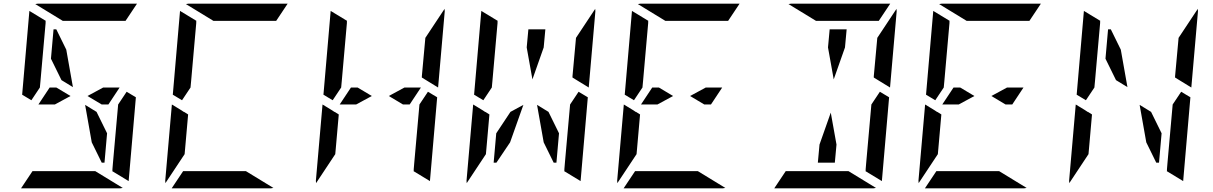

<svg xmlns="http://www.w3.org/2000/svg" viewBox="-20 -1020 6568 1040"><path d="M539 -546H628L567 -454H531L454 -500ZM277 -454H234H188L249 -546H285L362 -500ZM270 -861H285L339 -751L375 -548L313 -586L256 -702ZM716 -493 677 -41Q677 -41 677 -39L588 -93L589 -95V-103L592 -139L599 -218L620 -454L666 -523ZM100 -507 139 -959Q139 -959 139 -961L228 -907L227 -905V-895L224 -861L217 -782L199 -578L196 -546L150 -477ZM560 -298 546 -139H531L477 -249L441 -452L503 -414ZM496 -93 645 -2Q637 0 632 0H96H94L156 -93H159H190H326H418ZM320 -907 171 -998Q179 -1000 184 -1000H720H722L660 -907H657H626H490H398Z M916 -507 955 -959Q955 -959 955 -961L1044 -907L1043 -905V-895L1040 -861L1033 -782L1015 -578L1012 -546L966 -477ZM983 -218 980 -185 876 -28Q875 -32 875 -41L911 -454L957 -426L977 -413V-414L999 -400ZM1312 -93 1461 -2Q1453 0 1448 0H912H910L972 -93H975H1006H1142H1234ZM1136 -907 987 -998Q995 -1000 1000 -1000H1536H1538L1476 -907H1473H1442H1306H1214Z M2281 -782 2284 -815 2388 -972Q2389 -968 2389 -959L2353 -546L2265 -600V-607ZM2171 -546H2260L2199 -454H2163L2086 -500ZM1909 -454H1866H1820L1881 -546H1917L1994 -500ZM2348 -493 2309 -41Q2309 -41 2309 -39L2220 -93L2221 -95V-103L2224 -139L2231 -218L2252 -454L2298 -523ZM1732 -507 1771 -959Q1771 -959 1771 -961L1860 -907L1859 -905V-895L1856 -861L1849 -782L1831 -578L1828 -546L1782 -477ZM1799 -218 1796 -185 1692 -28Q1691 -32 1691 -41L1727 -454L1773 -426L1793 -413V-414L1815 -400Z M3097 -782 3100 -815 3204 -972Q3205 -968 3205 -959L3169 -546L3081 -600V-607ZM3164 -493 3125 -41Q3125 -41 3125 -39L3036 -93L3037 -95V-103L3040 -139L3047 -218L3068 -454L3114 -523ZM2548 -507 2587 -959Q2587 -959 2587 -961L2676 -907L2675 -905V-895L2672 -861L2665 -782L2647 -578L2644 -546L2598 -477ZM2615 -218 2612 -185 2508 -28Q2507 -32 2507 -41L2543 -454L2589 -426L2609 -413V-414L2631 -400ZM2833 -763 2842 -861H2934L2925 -763L2864 -590ZM3008 -298 2994 -139H2979L2925 -249L2889 -452L2951 -414ZM2815 -452 2743 -249 2669 -139H2654L2668 -298L2745 -414Z M3803 -546H3892L3831 -454H3795L3718 -500ZM3541 -454H3498H3452L3513 -546H3549L3626 -500ZM3364 -507 3403 -959Q3403 -959 3403 -961L3492 -907L3491 -905V-895L3488 -861L3481 -782L3463 -578L3460 -546L3414 -477ZM3431 -218 3428 -185 3324 -28Q3323 -32 3323 -41L3359 -454L3405 -426L3425 -413V-414L3447 -400ZM3760 -93 3909 -2Q3901 0 3896 0H3360H3358L3420 -93H3423H3454H3590H3682ZM3584 -907 3435 -998Q3443 -1000 3448 -1000H3984H3986L3924 -907H3921H3890H3754H3662Z M4729 -782 4732 -815 4836 -972Q4837 -968 4837 -959L4801 -546L4713 -600V-607ZM4796 -493 4757 -41Q4757 -41 4757 -39L4668 -93L4669 -95V-103L4672 -139L4679 -218L4700 -454L4746 -523ZM4465 -763 4474 -861H4566L4557 -763L4496 -590ZM4576 -93 4725 -2Q4717 0 4712 0H4176H4174L4236 -93H4239H4270H4406H4498ZM4400 -907 4251 -998Q4259 -1000 4264 -1000H4800H4802L4740 -907H4737H4706H4570H4478ZM4511 -237 4502 -139H4410L4419 -237L4480 -410Z M5435 -546H5524L5463 -454H5427L5350 -500ZM5173 -454H5130H5084L5145 -546H5181L5258 -500ZM4996 -507 5035 -959Q5035 -959 5035 -961L5124 -907L5123 -905V-895L5120 -861L5113 -782L5095 -578L5092 -546L5046 -477ZM5063 -218 5060 -185 4956 -28Q4955 -32 4955 -41L4991 -454L5037 -426L5057 -413V-414L5079 -400ZM5392 -93 5541 -2Q5533 0 5528 0H4992H4990L5052 -93H5055H5086H5222H5314ZM5216 -907 5067 -998Q5075 -1000 5080 -1000H5616H5618L5556 -907H5553H5522H5386H5294Z M6361 -782 6364 -815 6468 -972Q6469 -968 6469 -959L6433 -546L6345 -600V-607ZM5982 -861H5997L6051 -751L6087 -548L6025 -586L5968 -702ZM6428 -493 6389 -41Q6389 -41 6389 -39L6300 -93L6301 -95V-103L6304 -139L6311 -218L6332 -454L6378 -523ZM5812 -507 5851 -959Q5851 -959 5851 -961L5940 -907L5939 -905V-895L5936 -861L5929 -782L5911 -578L5908 -546L5862 -477ZM5879 -218 5876 -185 5772 -28Q5771 -32 5771 -41L5807 -454L5853 -426L5873 -413V-414L5895 -400ZM6272 -298 6258 -139H6243L6189 -249L6153 -452L6215 -414Z"/></svg>

Font: DSEG14 Modern Mini
Style: Italic
Weight: 400
Italic angle: -5°
Designer: Keshikan(Twitter:@keshinomi_88pro)
Version: Version 0.46